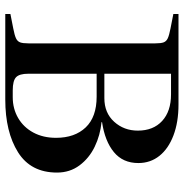

<svg xmlns="http://www.w3.org/2000/svg" viewBox="-4 -710 713 746"><g transform="rotate(90 353.0 -336.5)"><path d="M34 -20 90 -31Q116 -36 128 -41.5Q140 -47 144 -57.5Q148 -68 148 -90V-583Q148 -605 144 -615.5Q140 -626 128 -631.5Q116 -637 90 -642L34 -653V-673H386Q454 -673 505.5 -653.5Q557 -634 585 -599Q613 -564 613 -517Q613 -457 570.5 -422Q528 -387 454 -376V-374Q505 -369 549.5 -347.5Q594 -326 622 -288.5Q650 -251 650 -201Q650 -99 571 -49.5Q492 0 366 0H34ZM361 -385Q418 -385 452.5 -423Q487 -461 487 -515Q487 -575 449.5 -609.5Q412 -644 346 -644H266V-385ZM357 -29Q402 -29 438 -50Q474 -71 494.5 -109Q515 -147 515 -197Q515 -270 474.5 -312.5Q434 -355 355 -355H266V-89Q266 -55 279.5 -42Q293 -29 331 -29Z"/></g></svg>

Font: Ibarra Real Nova SemiBold
Style: Regular
Weight: 600
Designer: Jose Maria Ribagorda & Octavio Pardo
Foundry: Jose Maria Ribagorda
Version: Version 1.014